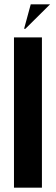

<svg xmlns="http://www.w3.org/2000/svg" viewBox="-20 -873 260 893"><path d="M45 -699V0H175V-699ZM98 -739 213 -853H123L92 -739Z"/></svg>

Font: Moniqa Black
Style: Regular
Weight: 900
Designer: Rajesh Rajput
Foundry: Rajesh Rajput
Version: Version 1.000